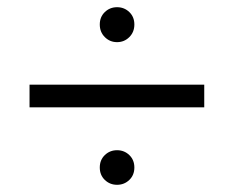

<svg xmlns="http://www.w3.org/2000/svg" viewBox="-20 -591 649 533"><path d="M257 -523Q257 -544 271 -557.5Q285 -571 305 -571Q325 -571 339 -557.5Q353 -544 353 -523Q353 -502 339 -488Q325 -474 305 -474Q285 -474 271 -488Q257 -502 257 -523ZM62 -356H547V-293H62ZM257 -126Q257 -147 271 -160.5Q285 -174 305 -174Q325 -174 339 -160.5Q353 -147 353 -126Q353 -105 339 -91.5Q325 -78 305 -78Q285 -78 271 -91.5Q257 -105 257 -126Z"/></svg>

Font: Maitree
Style: Regular
Weight: 400
Designer: CadsonDemak Team
Foundry: CadsonDemak
Version: Version 1.001